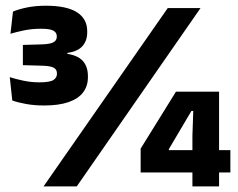

<svg xmlns="http://www.w3.org/2000/svg" viewBox="-20 -668 854 688"><path d="M138 -290Q103 -290 72.8 -295.5Q42.5 -301 24 -308L15 -391.5Q37 -384.5 64.2 -378.8Q91.5 -373 121 -373Q158.5 -373 171.2 -381.2Q184 -389.5 184 -403V-405Q184 -411.5 181.5 -416.5Q179 -421.5 173.5 -424.8Q168 -428 158.2 -430Q148.5 -432 134 -432.5L62 -434.5V-507L131 -509Q159.5 -510 171.5 -516.5Q183.5 -523 183.5 -536.5V-538Q183.5 -551.5 171.2 -558.2Q159 -565 127 -565Q94 -565 65.5 -559Q37 -553 17.5 -547L26.5 -626.5Q48 -635.5 78 -641.5Q108 -647.5 144.5 -647.5Q219 -647.5 255.8 -624Q292.5 -600.5 292.5 -556.5V-552Q292.5 -522 275.5 -502.8Q258.5 -483.5 221.5 -478.5V-466L215 -476Q258 -470.5 276.5 -450Q295 -429.5 295 -395.5V-390.5Q295 -360 278 -337.2Q261 -314.5 226 -302.2Q191 -290 138 -290ZM136 0 581 -639H698.5L255 0ZM669.5 0V-181.5L672.5 -270.5H666L585 -133.5V-102L540.5 -130H805.5V-50H484V-135.5L610.5 -339.5H765V0Z"/></svg>

Font: Anek Odia
Style: Bold
Weight: 700
Designer: Yesha Goshar & Mahesh Sahu (Odia), Yesha Goshar (Latin)
Foundry: Ek Type
Version: Version 1.003